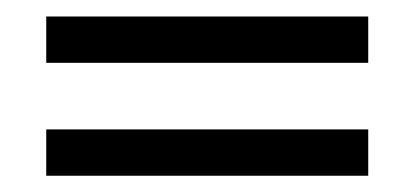

<svg xmlns="http://www.w3.org/2000/svg" viewBox="-20 -426 507 235"><path d="M36.6 -349.1V-405.8H430.7V-349.1ZM36.6 -210.9V-267.6H430.7V-210.9Z"/></svg>

Font: Elstob 8pt SemiBold
Style: Regular
Weight: 600
Designer: Peter S. Baker
Version: Version 1.015